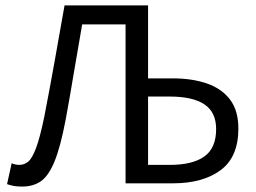

<svg xmlns="http://www.w3.org/2000/svg" viewBox="-20 -676 943 708"><path d="M62 12Q46 12 33 10Q20 8 6 3L23 -74Q37 -68 51 -68Q69 -68 83.5 -79.5Q98 -91 112.5 -129Q127 -167 143 -244Q163 -347 181 -447.5Q199 -548 218 -656H526V-387H617Q689 -387 743.5 -368Q798 -349 828.5 -308.5Q859 -268 859 -202Q859 -97 793.5 -48.5Q728 0 618 0H443V-586H283Q267 -496 252.5 -408.5Q238 -321 222 -234Q203 -134 181 -80.5Q159 -27 130.5 -7.5Q102 12 62 12ZM526 -68H607Q690 -68 733.5 -99Q777 -130 777 -200Q777 -262 734 -291Q691 -320 605 -320H526Z"/></svg>

Font: .
Style: 
Weight: 400
Designer: Paul D. Hunt, Dalton Maag
Foundry: Dalton Maag Ltd
Version: Version 1.200